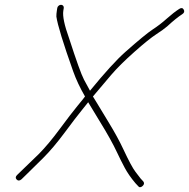

<svg xmlns="http://www.w3.org/2000/svg" viewBox="-20 -719 788 800"><path d="M745.5 -679C741.4 -686.3 735.2 -687.3 727 -682C711.3 -671.9 694 -658.4 675 -641.5C656.1 -624.5 636.3 -609.3 615.7 -595.9C595.2 -582.5 557.5 -551.5 502.7 -503C465.8 -470.4 416.6 -416.4 355 -341C349.3 -351 340.9 -366.4 329.9 -387.3C318.9 -408.1 298.2 -465.7 267.7 -560C248.2 -614 240.3 -652 243.8 -674L245.7 -686C246.2 -689.3 245.3 -692.3 243.1 -695C240.8 -697.7 237.9 -699 234.2 -699C230.5 -699 227.2 -697.7 224.1 -695C221 -692.3 219.2 -689.3 218.7 -686L216.8 -674C215.4 -665.3 214.8 -657.3 214.9 -650C219.9 -615 243.2 -539 284.8 -422C297 -387.9 313.4 -352.9 334.2 -317C331.6 -313 321.2 -300 303 -278C284.9 -256 260.3 -224 229.3 -182C198.3 -140 169.3 -105.3 142.4 -78C114.7 -50.7 92.6 -29.3 76.2 -14L51.4 10C44.4 16.7 43.7 23 49.4 29C55.1 35 61.8 34.7 69.6 28L93.2 5C109.7 -11 132.1 -33 160.2 -61C188.3 -89 218 -124.2 249.4 -166.5C280.7 -208.8 304.9 -240.3 321.8 -261C338.8 -281.7 347.3 -292.3 347.4 -293C348.5 -291.7 352.8 -284.7 360.1 -272C367.4 -259.3 378.5 -241 393.4 -217C426.5 -163.5 451.4 -118.9 468.1 -83C478.1 -61.7 488.5 -40.8 499.5 -20.2C510.4 0.2 525.2 21.7 544 44L555.1 56C560.1 62.7 566.2 62.8 573.6 56.5C580.9 50.2 582.1 43.7 577.1 37L566 25C559.4 16.3 552.2 7 544.5 -3C533.4 -17.3 516.4 -49 493.5 -98C478.3 -130.6 458.2 -167.4 433.2 -208.4C408.3 -249.5 391.7 -276.8 383.5 -290.5C375.3 -304.2 369.9 -313 367.2 -317C392.7 -347.7 418 -377.5 442.9 -406.5C467.8 -435.5 500.3 -467.7 540.3 -503.1C580.3 -538.6 610.5 -562.9 630.9 -576.1C651.2 -589.4 666.4 -600.3 676.5 -609C701.2 -631.9 722.3 -648.9 739.5 -660C747.7 -665.3 749.7 -671.7 745.5 -679Z"/></svg>

Font: Proton
Style: BdIt
Weight: 500
Version: Version 1.017